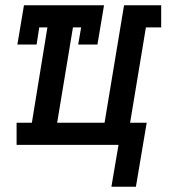

<svg xmlns="http://www.w3.org/2000/svg" viewBox="-20 -550 640 729"><path d="M496 159H403L430 0H43V-84H101L160 -446H129L119 -381H46L71 -530H375L350 -381H277L288 -446H257L197 -84H377L451 -530H592V-446H534L474 -84H537Z"/></svg>

Font: Iosevka Slab MdExObl
Style: Regular
Weight: 500
Width: 7
Italic angle: -9°
Monospace: yes
Designer: Belleve Invis
Foundry: Belleve Invis
Version: Version 11.1.1; ttfautohint (v1.8.3)